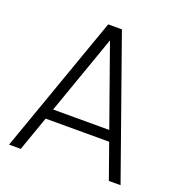

<svg xmlns="http://www.w3.org/2000/svg" viewBox="-130 -830 882 941"><g transform="rotate(20 311.0 -360.0)"><path d="M20 0 275 -720H346.5L601.5 0H540.5L295.5 -690H324.5L81 0ZM125.5 -181V-235.5H495.5V-181Z"/></g></svg>

Font: Manrope ExtraLight Light
Style: Regular
Weight: 300
Version: Version 4.504